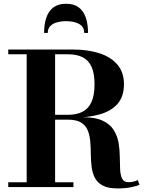

<svg xmlns="http://www.w3.org/2000/svg" viewBox="-20 -1020 800 1047"><path d="M206 -378.5V-394H350.5Q398.5 -394 430.8 -411Q463 -428 479.2 -464.5Q495.5 -501 495.5 -560.5Q495.5 -620 479.2 -655.8Q463 -691.5 430.8 -707.8Q398.5 -724 350.5 -724H25V-750H375.5Q458.5 -750 521.5 -729.8Q584.5 -709.5 620.2 -667.5Q656 -625.5 656 -560.5Q656 -495.5 622.5 -455.5Q589 -415.5 526.2 -397Q463.5 -378.5 375.5 -378.5ZM25 0V-26H380.5V0ZM125.5 -14.5V-735.5H280.5V-14.5ZM620.5 7.5Q569.5 7.5 540.2 -8.2Q511 -24 497.2 -50.8Q483.5 -77.5 479.5 -111Q475.5 -144.5 475.2 -180Q475 -215.5 472.2 -248.8Q469.5 -282 458.5 -309Q447.5 -336 422 -351.8Q396.5 -367.5 350.5 -367.5H206V-381H430.5Q499 -381 539.5 -362Q580 -343 600 -311.2Q620 -279.5 626.5 -241.8Q633 -204 633.2 -166.2Q633.5 -128.5 635 -96.8Q636.5 -65 646 -45.8Q655.5 -26.5 681 -26.5Q697 -26.5 709 -29.8Q721 -33 731.5 -38L740.5 -12.5Q728.5 -6 696 0.8Q663.5 7.5 620.5 7.5ZM220.5 -840.5Q220.5 -888.5 232.8 -924.2Q245 -960 271.5 -979.8Q298 -999.5 340.5 -999.5Q383 -999.5 409.2 -979.8Q435.5 -960 447.8 -924.2Q460 -888.5 460 -840.5H439.5Q439.5 -863.5 426 -877.8Q412.5 -892 390 -898.2Q367.5 -904.5 340.5 -904.5Q313.5 -904.5 290.8 -898.2Q268 -892 254.2 -877.8Q240.5 -863.5 240.5 -840.5Z"/></svg>

Font: Bodoni Moda SC 9pt
Style: Bold
Weight: 700
Designer: Owen Earl
Foundry: indestructible type
Version: Version 2.005